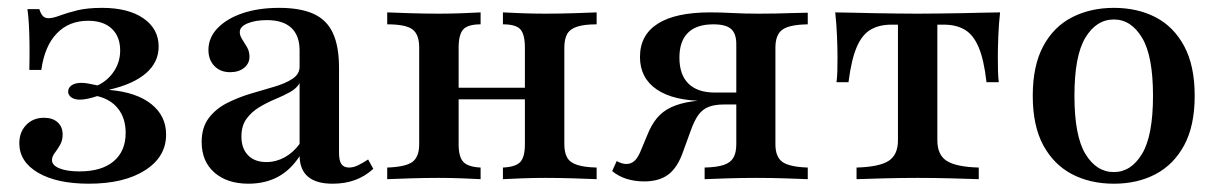

<svg xmlns="http://www.w3.org/2000/svg" viewBox="-20 -447 3050 479"><path d="M201.6 11.3Q121.8 11.3 75 -16.1Q28.2 -43.5 28.2 -89.5Q28.2 -117.7 45.6 -135.5Q62.9 -153.2 89.5 -153.2Q111.3 -153.2 123.8 -141.9Q136.3 -130.6 136.3 -111.3Q136.3 -96.8 129.8 -85.5Q123.4 -74.2 116.5 -65.3Q109.7 -56.5 109.7 -47.6Q109.7 -34.7 128.2 -27Q146.8 -19.4 178.2 -19.4Q233.9 -19.4 263.7 -44.8Q293.5 -70.2 293.5 -115.3Q293.5 -151.6 275 -175.4Q256.5 -199.2 222.6 -207.3Q210.5 -203.2 199.2 -200.8Q187.9 -198.4 179 -198.4Q166.1 -198.4 158.1 -204Q150 -209.7 150 -218.5Q150 -228.2 158.9 -234.3Q167.7 -240.3 183.1 -240.3Q190.3 -240.3 199.6 -238.7Q208.9 -237.1 223.4 -233.9Q249.2 -246 264.5 -269.4Q279.8 -292.7 279.8 -321Q279.8 -355.6 258.9 -375.4Q237.9 -395.2 200 -395.2Q151.6 -395.2 121.4 -363.3Q91.1 -331.5 83.1 -272.6H53.2Q54 -310.5 53.6 -338.3Q53.2 -366.1 52 -387.1Q50.8 -408.1 48.4 -424.2H78.2Q81.5 -412.9 86.7 -407.3Q91.9 -401.6 100.8 -401.6Q112.1 -401.6 129 -408.1Q146 -414.5 171.8 -421Q197.6 -427.4 234.7 -427.4Q300 -427.4 337.9 -401.2Q375.8 -375 375.8 -330.6Q375.8 -291.9 344.4 -264.5Q312.9 -237.1 253.2 -223.4V-222.6Q320.2 -216.9 357.3 -187.5Q394.4 -158.1 394.4 -111.3Q394.4 -55.6 341.9 -22.2Q289.5 11.3 201.6 11.3Z M600 11.3Q546.8 11.3 514.9 -16.5Q483.1 -44.4 483.1 -92.7Q483.1 -129 500.8 -152.4Q518.5 -175.8 546.4 -189.9Q574.2 -204 605.2 -213.3Q636.3 -222.6 664.1 -230.6Q691.9 -238.7 709.7 -250.4Q727.4 -262.1 727.4 -280.6V-321Q727.4 -358.1 706.9 -377.4Q686.3 -396.8 646 -396.8Q616.9 -396.8 597.6 -388.7Q578.2 -380.6 578.2 -366.9Q578.2 -358.1 584.3 -348.8Q590.3 -339.5 596.4 -329Q602.4 -318.5 602.4 -305.6Q602.4 -288.7 589.1 -277.8Q575.8 -266.9 554 -266.9Q529.8 -266.9 514.9 -282.3Q500 -297.6 500 -322.6Q500 -353.2 523 -377Q546 -400.8 585.5 -414.1Q625 -427.4 676.6 -427.4Q729 -427.4 762.1 -412.5Q795.2 -397.6 810.5 -364.5Q825.8 -331.5 825.8 -277.4V-65.3Q825.8 -46 831.9 -37.5Q837.9 -29 850.8 -29Q862.1 -29 874.2 -35.1Q886.3 -41.1 898.4 -49.2L911.3 -25.8Q891.1 -7.3 866.1 2Q841.1 11.3 809.7 11.3Q729 11.3 727.4 -57.3Q704.8 -22.6 673 -5.6Q641.1 11.3 600 11.3ZM644.4 -42.7Q668.5 -42.7 689.9 -54.4Q711.3 -66.1 727.4 -87.9V-239.5Q720.2 -226.6 703.6 -217.3Q687.1 -208.1 666.5 -199.6Q646 -191.1 626.6 -179.4Q607.3 -167.7 594.8 -150.4Q582.3 -133.1 582.3 -106.5Q582.3 -76.6 598.8 -59.7Q615.3 -42.7 644.4 -42.7Z M1234.7 0V-29Q1266.9 -30.6 1278.2 -43.1Q1289.5 -55.6 1289.5 -87.1V-328.2Q1289.5 -361.3 1278.2 -373.8Q1266.9 -386.3 1234.7 -386.3V-416.1Q1250 -415.3 1279.8 -414.1Q1309.7 -412.9 1340.3 -412.9Q1375.8 -412.9 1412.9 -414.1Q1450 -415.3 1468.5 -416.1V-386.3Q1437.9 -386.3 1420.2 -380.6Q1402.4 -375 1395.2 -362.5Q1387.9 -350 1387.9 -328.2V-87.1Q1387.9 -66.1 1395.2 -53.6Q1402.4 -41.1 1420.2 -35.5Q1437.9 -29.8 1468.5 -29V0Q1450 -0.8 1412.9 -2Q1375.8 -3.2 1340.3 -3.2Q1309.7 -3.2 1279.8 -2Q1250 -0.8 1234.7 0ZM946 0V-29Q991.9 -30.6 1008.9 -43.1Q1025.8 -55.6 1025.8 -87.1V-328.2Q1025.8 -361.3 1008.9 -373.8Q991.9 -386.3 946 -386.3V-416.1Q964.5 -415.3 1002 -414.1Q1039.5 -412.9 1075 -412.9Q1105.6 -412.9 1135.1 -414.1Q1164.5 -415.3 1179 -416.1V-386.3Q1147.6 -386.3 1135.9 -373.8Q1124.2 -361.3 1124.2 -328.2V-87.1Q1124.2 -55.6 1135.9 -43.1Q1147.6 -30.6 1179 -29V0Q1164.5 -0.8 1135.1 -2Q1105.6 -3.2 1075 -3.2Q1039.5 -3.2 1002 -2Q964.5 -0.8 946 0ZM1086.3 -199.2V-228.2H1327.4V-199.2Z M1737.9 0V-29Q1768.5 -29.8 1785.5 -35.5Q1802.4 -41.1 1809.7 -53.6Q1816.9 -66.1 1816.9 -87.1V-337.1Q1816.9 -363.7 1803.6 -375Q1790.3 -386.3 1759.7 -386.3Q1717.7 -386.3 1696.4 -365.3Q1675 -344.4 1675 -303.2Q1675 -260.5 1697.6 -238.3Q1720.2 -216.1 1763.7 -216.1H1851.6V-195.2H1739.5Q1660.5 -195.2 1618.5 -223.8Q1576.6 -252.4 1576.6 -304.8Q1576.6 -359.7 1621 -387.9Q1665.3 -416.1 1751.6 -416.1Q1778.2 -416.1 1807.7 -414.5Q1837.1 -412.9 1873.4 -412.9Q1892.7 -412.9 1915.3 -413.3Q1937.9 -413.7 1959.3 -414.5Q1980.6 -415.3 1995.2 -415.3V-386.3Q1949.2 -385.5 1931.9 -373Q1914.5 -360.5 1914.5 -328.2V-87.1Q1914.5 -55.6 1931.9 -43.1Q1949.2 -30.6 1995.2 -29V0Q1976.6 -0.8 1940.3 -2Q1904 -3.2 1866.9 -3.2Q1830.6 -3.2 1793.5 -2Q1756.5 -0.8 1737.9 0ZM1587.1 5.6Q1563.7 5.6 1543.1 -0.8Q1522.6 -7.3 1507.3 -20.2L1518.5 -45.2Q1531.5 -37.9 1542.7 -37.9Q1554.8 -37.9 1563.7 -46.4Q1572.6 -54.8 1580.6 -75.8L1594.4 -108.9Q1604.8 -135.5 1619 -152.4Q1633.1 -169.4 1654.4 -179.4Q1675.8 -189.5 1706.9 -194Q1737.9 -198.4 1783.1 -198.4H1845.2V-186.3H1785.5Q1762.9 -186.3 1747.6 -180.2Q1732.3 -174.2 1722.2 -160.1Q1712.1 -146 1703.2 -121L1684.7 -70.2Q1671 -29.8 1648 -12.1Q1625 5.6 1587.1 5.6Z M2116.9 0V-29Q2173.4 -30.6 2196.8 -45.6Q2220.2 -60.5 2220.2 -96.8V-385.5H2204Q2173.4 -385.5 2152 -373Q2130.6 -360.5 2117.3 -329.4Q2104 -298.4 2096.8 -241.9H2066.9Q2068.5 -253.2 2069 -269.8Q2069.4 -286.3 2069.4 -305.6Q2069.4 -326.6 2068.1 -357.3Q2066.9 -387.9 2063.7 -416.1Q2083.9 -416.1 2108.9 -415.3Q2133.9 -414.5 2161.7 -414.1Q2189.5 -413.7 2216.9 -413.3Q2244.4 -412.9 2268.5 -412.9Q2293.5 -412.9 2321.4 -413.3Q2349.2 -413.7 2376.6 -414.1Q2404 -414.5 2429.4 -415.3Q2454.8 -416.1 2475 -416.1Q2471.8 -387.9 2470.6 -357.3Q2469.4 -326.6 2469.4 -305.6Q2469.4 -286.3 2469.8 -269.8Q2470.2 -253.2 2471.8 -241.9H2441.1Q2434.7 -298.4 2421.4 -329.4Q2408.1 -360.5 2386.7 -373Q2365.3 -385.5 2334.7 -385.5H2318.5V-96.8Q2318.5 -60.5 2341.9 -45.6Q2365.3 -30.6 2421.8 -29V0Q2398.4 -0.8 2355.2 -2Q2312.1 -3.2 2269.4 -3.2Q2226.6 -3.2 2183.5 -2Q2140.3 -0.8 2116.9 0Z M2758.9 11.3Q2700 11.3 2654.4 -12.5Q2608.9 -36.3 2582.7 -84.7Q2556.5 -133.1 2556.5 -208.1Q2556.5 -283.1 2582.7 -331.9Q2608.9 -380.6 2654.8 -404Q2700.8 -427.4 2758.9 -427.4Q2817.7 -427.4 2862.9 -404Q2908.1 -380.6 2934.3 -331.9Q2960.5 -283.1 2960.5 -208.1Q2960.5 -133.1 2934.3 -84.7Q2908.1 -36.3 2862.9 -12.5Q2817.7 11.3 2758.9 11.3ZM2758.9 -17.7Q2801.6 -17.7 2829 -62.9Q2856.5 -108.1 2856.5 -208.1Q2856.5 -308.1 2829 -353.2Q2801.6 -398.4 2758.9 -398.4Q2715.3 -398.4 2687.9 -353.2Q2660.5 -308.1 2660.5 -208.1Q2660.5 -108.1 2687.9 -62.9Q2715.3 -17.7 2758.9 -17.7Z"/></svg>

Font: Playfair 5pt SemiExpanded Light SemiBold
Style: Regular
Weight: 600
Version: Version 2.001;gftools[0.9.30]